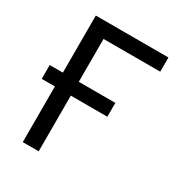

<svg xmlns="http://www.w3.org/2000/svg" viewBox="-170 -826 871 938"><g transform="rotate(30 265.0 -357.0)"><path d="M506.8 -713.9V-633.8H187V-392.1H393.1V-314H187V0H97.2V-314H22.9V-392.1H97.2V-713.9Z"/></g></svg>

Font: Noto Sans Southeast Asian
Style: Regular
Weight: 400
Designer: Monotype Design Team
Foundry: Monotype Imaging Inc.
Version: Version 1.06 uh; ttfautohint (v1.4.1)